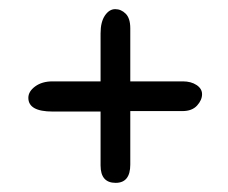

<svg xmlns="http://www.w3.org/2000/svg" viewBox="-20 -416 499 420"><path d="M200 -172H95Q42 -172 42 -202Q42 -216 57 -227Q72 -238 95 -238H200V-343Q200 -368 209.5 -382Q219 -396 232 -396Q245 -396 255 -386Q265 -376 265 -354V-238H380Q398 -238 410 -230Q422 -222 422 -210Q422 -197 411 -185Q400 -173 379 -173H265V-56Q265 -16 233 -16Q200 -16 200 -54Z"/></svg>

Font: EB Garamond 08
Style: Regular
Weight: 400
Version: Version 0.016 ; ttfautohint (v1.5)